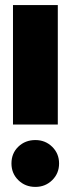

<svg xmlns="http://www.w3.org/2000/svg" viewBox="-20 -719 277 754"><path d="M31 -699H207V-230H31ZM25 -77Q25 -117 52 -143Q79 -169 119 -169Q158 -169 185 -142.5Q212 -116 212 -77Q212 -38 185 -11.5Q158 15 119 15Q79 15 52 -11.5Q25 -38 25 -77Z"/></svg>

Font: Prompt
Style: Bold
Weight: 700
Designer: Katatrad Team
Foundry: CadsonDemak
Version: Version 1.000